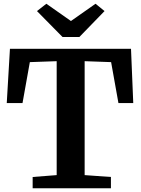

<svg xmlns="http://www.w3.org/2000/svg" viewBox="-20 -1003 752 1023"><path d="M282 -677 139 -672 100 -454H16L33 -743H678L690 -454H611L572 -672L431 -677V-70L571 -60V0H154V-60L282 -70ZM358 -891 489 -983 537 -944 403 -806H313L177 -944L227 -983Z"/></svg>

Font: Koeln Type Serif
Style: Bold
Weight: 700
Designer: Eben Sorkin
Foundry: Eben Sorkin
Version: Version 2.002